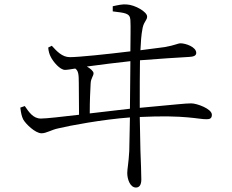

<svg xmlns="http://www.w3.org/2000/svg" viewBox="-20 -785 1040 860"><path d="M71 -303C74 -279 77 -264 84 -250C95 -230 138 -188 166 -188C188 -188 211 -204 241 -210C290 -222 439 -250 562 -259L559 -109C556 -53 550 -29 550 -10C550 18 563 55 589 55C605 55 613 42 613 19C613 -3 611 -62 609 -111L606 -261C814 -271 869 -250 906 -251C919 -251 929 -254 929 -271C929 -298 861 -322 837 -322C809 -322 771 -317 606 -302C606 -382 606 -463 607 -515C681 -521 789 -528 827 -530C844 -531 859 -534 859 -548C859 -575 811 -591 789 -591C776 -591 764 -582 717 -574L609 -560C611 -596 612 -626 619 -661C626 -691 639 -694 639 -711C639 -732 585 -763 548 -765C529 -767 508 -762 485 -757V-734C539 -727 562 -727 564 -696C566 -668 564 -608 564 -555C458 -542 332 -529 293 -529C258 -529 234 -556 212 -580L196 -572C197 -556 202 -540 207 -531C218 -508 249 -472 271 -472C281 -472 299 -475 317 -478C331 -468 333 -453 333 -411L334 -271C256 -262 188 -254 163 -254C128 -254 109 -284 91 -310ZM564 -511 562 -298 382 -277C382 -334 384 -374 386 -411C387 -435 399 -444 399 -457C399 -466 384 -479 369 -487C426 -495 509 -505 564 -511Z"/></svg>

Font: Noto Serif CJK TC Light
Style: Regular
Weight: 300
Designer: Ryoko NISHIZUKA 西塚涼子 (kana & ideographs); Frank Grießhammer (Latin, Greek & Cyrillic); Wenlong ZHANG 张文龙 (bopomofo); San
Foundry: Adobe
Version: Version 2.001;hotconv 1.1.0;makeotfexe 2.6.0